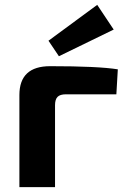

<svg xmlns="http://www.w3.org/2000/svg" viewBox="-20 -772 520 792"><path d="M449 -650 223 -540 180 -604 381 -752ZM60 0V-380Q60 -499 187 -499Q385 -499 466 -486L460 -383H252Q228 -383 217.5 -372.5Q207 -362 207 -338V0Z"/></svg>

Font: Exo 2.0
Style: Bold
Weight: 700
Designer: Natanael Gama
Version: Version 1.001;PS 001.001;hotconv 1.0.70;makeotf.lib2.5.58329